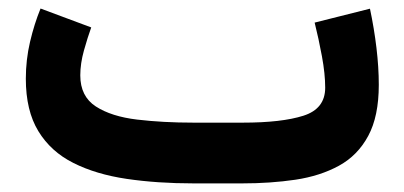

<svg xmlns="http://www.w3.org/2000/svg" viewBox="-20 -426 939 446"><path d="M542.5 0H429.7Q345.2 0 274.2 -10.5Q203.1 -21 150.6 -47.4Q98.1 -73.7 69.1 -121.3Q40 -168.9 40 -243.2Q40 -287.1 49.8 -328.9Q59.6 -370.6 74.2 -406.2L191.9 -362.3Q183.6 -339.4 175 -308.8Q166.5 -278.3 166.5 -251Q166.5 -202.1 202.6 -178.7Q238.8 -155.3 298.6 -148.2Q358.4 -141.1 429.7 -141.1H543.9Q634.3 -141.1 684.8 -157.2Q735.4 -173.3 735.4 -222.2Q735.4 -254.4 727.8 -295.4Q720.2 -336.4 710.9 -373.5L839.4 -405.8Q849.1 -359.9 854.5 -314.7Q859.9 -269.5 859.9 -229Q859.9 -155.8 835.4 -110.4Q811 -64.9 767.3 -41Q723.6 -17.1 666 -8.5Q608.4 0 542.5 0Z"/></svg>

Font: Vazirmatn UI ExtraBold
Style: Regular
Weight: 800
Designer: Saber Rastikerdar
Foundry: Saber Rastikerdar
Version: Version 33.003